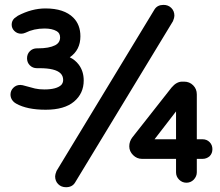

<svg xmlns="http://www.w3.org/2000/svg" viewBox="-20 -739 910 794"><path d="M208 -9.8Q208 -17.6 213.9 -32.2L619.1 -700.2Q630.9 -718.8 656.2 -718.8Q675.8 -718.8 688.5 -706.1Q701.2 -693.4 701.2 -673.8Q701.2 -666 695.3 -651.4L290 16.6Q278.3 35.2 252.9 35.2Q233.4 35.2 220.7 22.5Q208 9.8 208 -9.8ZM312.5 -588.9Q312.5 -532.2 268.6 -502Q291 -491.2 305.7 -471.7Q326.2 -444.3 326.2 -406.2Q326.2 -352.5 286.1 -318.8Q246.1 -285.2 168.9 -285.2Q91.8 -285.2 46.9 -310.5Q40 -314.5 36.1 -318.4L30.3 -325.2Q23.4 -335.9 23.4 -347.7Q23.4 -364.3 35.2 -376Q46.9 -387.7 63.5 -387.7H64.5L73.2 -386.7L77.1 -385.7Q107.4 -377 124.5 -373Q141.6 -369.1 163.1 -369.1Q213.9 -369.1 233.4 -387.7Q241.2 -396.5 241.2 -408.2Q241.2 -424.8 230.5 -435.5Q209 -457 143.6 -457H132.8Q115.2 -457 103.5 -468.8Q91.8 -480.5 91.8 -498Q91.8 -515.6 103.5 -527.3Q115.2 -539.1 132.8 -539.1H137.7Q182.6 -539.1 208 -551.8Q228.5 -562.5 228.5 -584Q228.5 -602.5 213.9 -610.4Q195.3 -621.1 164.1 -621.1Q120.1 -621.1 85 -603.5Q76.2 -599.6 67.4 -599.6Q50.8 -599.6 39.1 -611.3Q28.3 -622.1 28.3 -637.2Q28.3 -652.3 39.1 -663.1L53.7 -673.8Q111.3 -704.1 168 -704.1Q245.1 -704.1 283.2 -666Q312.5 -636.7 312.5 -588.9ZM708 -26.4V-82H567.4Q545.9 -82 530.3 -97.7Q514.6 -113.3 514.6 -133.8Q514.6 -154.3 527.3 -170.9L689.5 -377Q710 -401.4 733.4 -401.4H741.2Q763.7 -401.4 778.8 -386.2Q793.9 -371.1 793.9 -348.6V-163.1H817.4Q835 -163.1 846.7 -151.4Q858.4 -139.6 858.4 -122.1Q858.4 -104.5 846.7 -92.8Q834 -82 817.4 -82H793.9V-26.4Q793.9 -9.8 781.2 3.9Q768.6 16.6 751 16.6Q733.4 16.6 720.7 3.9Q708 -8.8 708 -26.4ZM708 -163.1V-278.3L619.1 -163.1Z"/></svg>

Font: FakePearl
Style: SemiBold
Weight: 400
Version: Version 1.2